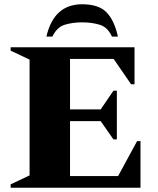

<svg xmlns="http://www.w3.org/2000/svg" viewBox="-20 -882 740 902"><path d="M30 0V-16L119 -58V-602L30 -644V-660H612V-486H596L514 -605H309V-368H453L513 -456H529V-227H513L453 -313H309V-55H535L624 -219H640V0ZM198 -710Q233 -862 366 -862Q443 -862 480 -824.5Q517 -787 534 -710H506Q486 -754 449 -765.5Q412 -777 366 -777Q320 -777 283.5 -765.5Q247 -754 226 -710Z"/></svg>

Font: Spectral SC ExtraBold
Style: Regular
Weight: 800
Designer: Jean-Baptiste Levee
Foundry: Production Type
Version: Version 2.001